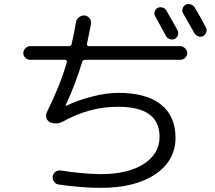

<svg xmlns="http://www.w3.org/2000/svg" viewBox="-20 -860 1040 930"><path d="M786.1 -808.6Q821.3 -748 839.8 -712.9Q845.7 -702.1 841.8 -689.9Q837.9 -677.7 827.1 -671.9Q816.4 -666 803.2 -670.4Q790 -674.8 784.2 -685.5Q737.3 -770.5 732.4 -780.3Q725.6 -791 729 -803.2Q732.4 -815.4 743.2 -821.3Q753.9 -827.1 766.6 -823.7Q779.3 -820.3 786.1 -808.6ZM922.9 -824.2Q949.2 -781.2 977.5 -726.6Q983.4 -715.8 979.5 -704.1Q975.6 -692.4 964.8 -685.5Q953.1 -679.7 940.4 -684.1Q927.7 -688.5 920.9 -700.2Q901.4 -736.3 867.2 -794.9Q860.4 -805.7 864.3 -818.4Q868.2 -831.1 878.9 -836.9Q890.6 -842.8 903.3 -838.9Q916 -835 922.9 -824.2ZM127 -570.3Q113.3 -570.3 103 -580.1Q92.8 -589.8 92.8 -603Q92.8 -616.2 103.5 -626.5Q114.3 -636.7 127 -636.7H313.5Q325.2 -636.7 327.1 -647.5Q338.9 -696.3 347.7 -752Q349.6 -766.6 362.3 -776.4Q375 -786.1 389.6 -785.2Q404.3 -783.2 413.6 -772Q422.9 -760.7 420.9 -746.1Q413.1 -703.1 401.4 -648.4Q399.4 -637.7 410.2 -636.7H852.5Q865.2 -636.7 876 -626.5Q886.7 -616.2 886.7 -603Q886.7 -589.8 877 -580.1Q867.2 -570.3 852.5 -570.3H391.6Q380.9 -570.3 377.9 -559.6Q346.7 -456.1 297.9 -349.6V-347.7H300.8Q357.4 -375 427.2 -392.6Q497.1 -410.2 552.7 -410.2Q688.5 -410.2 759.3 -354Q830.1 -297.9 830.1 -193.4Q830.1 -82 732.4 -16.1Q634.8 49.8 469.7 49.8Q367.2 49.8 261.7 33.2Q249 31.2 241.2 19Q233.4 6.8 235.4 -6.8Q237.3 -19.5 248.5 -27.8Q259.8 -36.1 274.4 -34.2Q377.9 -17.6 469.7 -16.6Q599.6 -16.6 676.3 -65.9Q752.9 -115.2 752.9 -197.3Q752.9 -343.8 549.8 -342.8Q413.1 -342.8 285.2 -271.5Q254.9 -254.9 222.7 -267.6Q210 -273.4 205.1 -288.1Q200.2 -302.7 207 -316.4Q271.5 -446.3 303.7 -558.6Q305.7 -562.5 302.7 -566.4Q299.8 -570.3 295.9 -570.3Z"/></svg>

Font: Rounded-X Mgen+ 1m regular
Style: Regular
Weight: 400
Designer: [Source Han Sans]
Ryoko NISHIZUKA  (kana & ideographs); Paul D. Hunt (Latin, Greek & Cyrillic); Wenlong ZHANG  (bopomofo
Version: Version 1.059.20150602